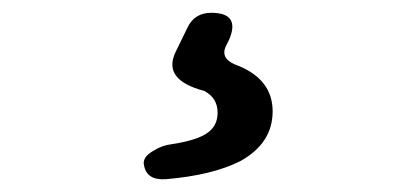

<svg xmlns="http://www.w3.org/2000/svg" viewBox="-20 -23 654 300"><path d="M205 235Q202 223 219 213Q233 204 250 202Q289 196 305 184Q320 173 320 153Q320 130 299 119Q234 102 254 59L273 20Q284 -3 310 -3Q356 -3 338 39L333 49Q323 70 353 80Q406 102 406 151Q406 201 355 229Q311 251 239 257Q209 259 205 235Z"/></svg>

Font: GenSenRounded TW M
Style: Regular
Weight: 500
Version: Version 1.501;PS 1;hotconv 16.6.51;makeotf.lib2.5.65220